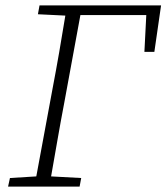

<svg xmlns="http://www.w3.org/2000/svg" viewBox="-20 -694 619 714"><path d="M121 -641 127 -674H579L554 -501H517L524 -638H279L219 -312Q206 -244 194 -175Q182 -106 170 -38L282 -32L276 0H10L17 -32L115 -38L175 -362Q188 -430 200 -499Q212 -568 223 -636Z"/></svg>

Font: Source Serif 4 SmText Light
Style: Italic
Weight: 300
Italic angle: -12°
Designer: Frank Grießhammer
Foundry: Adobe
Version: Version 4.005;hotconv 1.1.0;makeotfexe 2.6.0